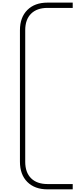

<svg xmlns="http://www.w3.org/2000/svg" viewBox="-20 -990 570 1453"><path d="M170.9 -761.7V234.4Q170.9 314.9 215.1 358.9Q259.3 402.8 339.8 402.8H530.3V442.9H339.8Q242.7 442.9 186.8 387Q130.9 331.1 130.9 233.4V-760.7Q130.9 -858.4 186.8 -914.3Q242.7 -970.2 339.8 -970.2H530.3V-930.2H339.8Q259.3 -930.2 215.1 -886.2Q170.9 -842.3 170.9 -761.7Z"/></svg>

Font: AzarMehrMSRS1
Style: Regular
Weight: 1
Designer: Amin Abedi
Version: Version 1.00